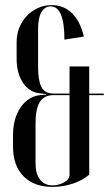

<svg xmlns="http://www.w3.org/2000/svg" viewBox="-20 -725 426 751"><path d="M31 -151V-197Q31 -261 60 -304Q89 -347 136 -353L161 -355V-357L136 -360Q95 -364 70 -401Q45 -438 45 -496V-559Q45 -590 55.5 -616.5Q66 -643 84.5 -662.5Q103 -682 128 -693.5Q153 -705 182 -705Q229 -705 261.5 -673.5Q294 -642 308 -582L232 -570Q232 -700 178 -700Q155 -700 142 -677.5Q129 -655 129 -613V-462Q129 -410 142 -384.5Q155 -359 190 -359H252V-465H329V-359H386V-353H329V-42Q304 -20 265.5 -7Q227 6 185 6Q113 6 72 -35.5Q31 -77 31 -151ZM119 -87Q119 -45 136.5 -22.5Q154 0 186 0Q210 0 231 -12Q252 -24 252 -41V-353H190Q153 -353 136 -326.5Q119 -300 119 -242Z"/></svg>

Font: Moniqa SemBd Narrow Display
Style: Regular
Weight: 600
Width: 4
Designer: Rajesh Rajput
Foundry: Rajesh Rajput
Version: Version 1.000